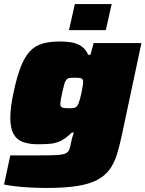

<svg xmlns="http://www.w3.org/2000/svg" viewBox="-35 -723 719 949"><path d="M195 206Q158 206 118 204Q78 202 43.5 198Q9 194 -15 189L16 45Q40 45 64 45Q88 45 112 45Q136 45 160 45Q213 45 243 43.5Q273 42 287.5 36Q302 30 307.5 16.5Q313 3 317 -22Q319 -31 322 -42.5Q325 -54 330 -68H320Q292 -40 267 -27.5Q242 -15 214.5 -12.5Q187 -10 151 -10Q108 -10 77.5 -21.5Q47 -33 31.5 -61.5Q16 -90 16 -141Q16 -167 20 -198Q24 -229 32 -266Q48 -342 67 -391Q86 -440 111.5 -468Q137 -496 173.5 -507Q210 -518 262 -518Q292 -518 318.5 -513.5Q345 -509 366.5 -495Q388 -481 401 -452H412L428 -510H664L567 -54Q556 -2 543 40Q530 82 508 113Q486 144 448 165Q410 186 348.5 196Q287 206 195 206ZM305 -188Q321 -188 330 -189.5Q339 -191 344.5 -197Q350 -203 354 -214Q357 -223 360.5 -234.5Q364 -246 366.5 -259Q369 -272 371.5 -284Q374 -296 375 -305Q376 -314 376 -318Q376 -332 367 -335.5Q358 -339 337 -339Q319 -339 309 -337.5Q299 -336 293 -329Q287 -322 282.5 -306.5Q278 -291 272 -263Q268 -244 265.5 -229.5Q263 -215 263 -210Q263 -200 267 -195.5Q271 -191 280.5 -189.5Q290 -188 305 -188ZM306 -574 335 -703H517L488 -574Z"/></svg>

Font: Saira Expanded Black
Style: Italic
Weight: 900
Width: 7
Italic angle: -12°
Designer: Hector Gatti with collaboration of the Omnibus-Type team
Foundry: Omnibus-Type
Version: Version 1.101